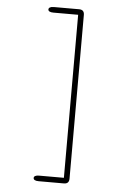

<svg xmlns="http://www.w3.org/2000/svg" viewBox="-62 -809 743 1046"><g transform="rotate(5 309.5 -286.0)"><path d="M189.5 190.5Q175.5 190.5 168.2 186.5Q161 182.5 161 175Q161 168 168.2 164Q175.5 160 189.5 160H325V-731.5H189.5Q175.5 -731.5 168.2 -735.5Q161 -739.5 161 -746.5Q161 -753.5 168.2 -757.8Q175.5 -762 189.5 -762H327.5Q356 -762 356 -733.5V162Q356 190.5 327.5 190.5Z"/></g></svg>

Font: Sono Monospace ExtraLight
Style: Regular
Weight: 250
Version: Version 2.112